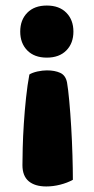

<svg xmlns="http://www.w3.org/2000/svg" viewBox="-20 -508 338 693"><path d="M61 88Q61 65 62 25Q63 -15 66 -61.5Q69 -108 74 -155Q79 -202 86 -239Q90 -242 98 -245Q106 -248 115 -250Q124 -252 133 -253Q142 -254 149 -254Q178 -254 197.5 -245Q217 -236 222 -210Q226 -187 230 -143.5Q234 -100 237 -49.5Q240 1 241.5 52Q243 103 243 141Q223 152 197.5 158.5Q172 165 147 165Q106 165 83.5 146Q61 127 61 88ZM245 -394Q245 -352 219.5 -326Q194 -300 149 -300Q104 -300 78.5 -326Q53 -352 53 -394Q53 -436 78.5 -462Q104 -488 149 -488Q194 -488 219.5 -462Q245 -436 245 -394Z"/></svg>

Font: Baloo Chettan 2 ExtraBold
Style: Regular
Weight: 800
Designer: Maithili Shingre, Unnati Kotecha and Ek Type
Foundry: Ek Type
Version: Version 1.640;hotconv 1.0.111;makeotfexe 2.5.65597; ttfautoh